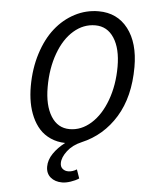

<svg xmlns="http://www.w3.org/2000/svg" viewBox="-59 -719 730 978"><g transform="rotate(5 306.0 -229.5)"><path d="M295.9 212.9Q259.3 212.9 236.1 193.4Q212.9 173.8 212.9 139.2Q212.9 104.5 235.4 71.5Q257.8 38.6 293.9 11.2Q252.4 10.3 218.8 -4.9Q185.1 -20 162.1 -45.4Q139.2 -70.8 123.8 -105.2Q108.4 -139.6 101.3 -178.7Q94.2 -217.8 94.2 -261.2Q94.2 -351.6 118.7 -429Q143.1 -506.3 185.1 -559.3Q227.1 -612.3 284.2 -642.1Q341.3 -671.9 405.8 -671.9Q501 -671.9 556.4 -600.1Q611.8 -528.3 611.8 -404.8Q611.8 -252.4 548.8 -149.2Q485.8 -45.9 377 0Q332 19 306.4 52.5Q280.8 85.9 280.8 115.2Q280.8 133.8 292.7 143.8Q304.7 153.8 321.8 153.8Q343.3 153.8 365.2 140.1L380.9 185.1Q363.3 196.8 339.1 204.8Q314.9 212.9 295.9 212.9ZM310.1 -61Q369.6 -61 419.2 -105.2Q468.8 -149.4 497.3 -227.1Q525.9 -304.7 525.9 -398.9Q525.9 -491.7 491 -545.4Q456.1 -599.1 395 -599.1Q334.5 -599.1 285.4 -556.6Q236.3 -514.2 208.3 -437.5Q180.2 -360.8 180.2 -265.1Q180.2 -171.4 214.6 -116.2Q249 -61 310.1 -61Z"/></g></svg>

Font: Office Code Pro D Italic
Style: Regular
Weight: 400
Italic angle: -9°
Designer: Nathan Rutzky & Paul D. Hunt
Foundry: Adobe Systems Incorporated
Version: Version 1.004;PS 001.004;hotconv 1.0.70;makeotf.lib2.5.58329